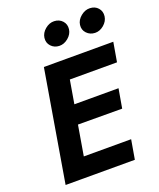

<svg xmlns="http://www.w3.org/2000/svg" viewBox="-167 -1035 939 1136"><g transform="rotate(-20 302.5 -467.0)"><path d="M226 -861Q222 -830 242 -808.5Q262 -787 293 -786Q323 -785 349.5 -807Q376 -829 380 -859Q384 -890 364.5 -911.5Q345 -933 313 -934Q283 -935 256.5 -913Q230 -891 226 -861ZM450 -861Q446 -830 466.5 -808.5Q487 -787 518 -786Q548 -785 574 -807Q600 -829 604 -859Q608 -890 589 -911.5Q570 -933 538 -934Q508 -935 481 -913Q454 -891 450 -861ZM237 -311 515 -310 536 -431H258L283 -578H580L601 -700H304H256H164L46 0H136H184H482L503 -122H205Z"/></g></svg>

Font: Jost* 600 Semi Italic
Style: Italic
Weight: 600
Italic angle: -10°
Version: Version 3.200; ttfautohint (v0.97) -l 8 -r 50 -G 200 -x 14 -